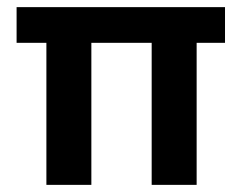

<svg xmlns="http://www.w3.org/2000/svg" viewBox="-20 -518 680 538"><path d="M110 0V-398H26.5V-498H610.5V-398H531V0H405V-398H236V0Z"/></svg>

Font: Commissioner SemiBold
Style: Regular
Weight: 600
Designer: Kostas Bartsokas
Foundry: Kostas Bartsokas
Version: Version 1.000; ttfautohint (v1.8.3)